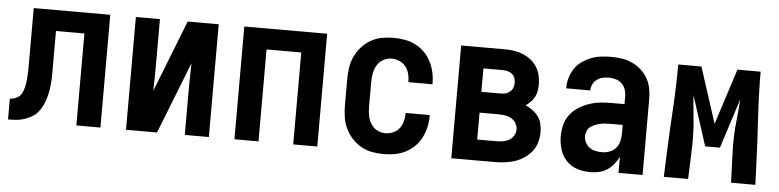

<svg xmlns="http://www.w3.org/2000/svg" viewBox="-38 -701 3577 882"><g transform="rotate(5 1750.0 -260.0)"><path d="M15 0V-96Q31 -96 46.5 -104Q62 -112 69.5 -126.5Q77 -141 80.5 -157.5Q84 -174 85.5 -190.5Q87 -207 87.5 -223.5Q88 -240 88 -257V-520H441V0H330V-424H199V-261Q199 -242 199 -223.5Q199 -205 197.5 -186.5Q196 -168 193 -149.5Q190 -131 184.5 -113Q179 -95 171 -78Q163 -61 151 -47Q139 -33 122.5 -23.5Q106 -14 88.5 -8.5Q71 -3 52 -1.5Q33 0 15 0Z M559 0V-520H670V-312Q670 -281 669.5 -250.5Q669 -220 668 -189L798 -520H941V0H830V-208Q830 -239 830.5 -269.5Q831 -300 832 -331L702 0Z M1059 0V-520H1441V0H1330V-424H1170V0Z M1747 8Q1720 8 1693 3Q1666 -2 1642.5 -15.5Q1619 -29 1600.5 -49.5Q1582 -70 1570.5 -94.5Q1559 -119 1555 -146Q1551 -173 1551 -200V-320Q1551 -347 1555 -374Q1559 -401 1570.5 -425.5Q1582 -450 1600.5 -470.5Q1619 -491 1642.5 -504.5Q1666 -518 1693 -523Q1720 -528 1747 -528Q1773 -528 1798.5 -523.5Q1824 -519 1847 -507.5Q1870 -496 1888.5 -478Q1907 -460 1919 -437Q1931 -414 1937 -389Q1943 -364 1943 -338V-331H1832V-334Q1832 -353 1827 -371Q1822 -389 1811 -403Q1800 -417 1782.5 -424.5Q1765 -432 1747 -432Q1727 -432 1709 -422.5Q1691 -413 1680.5 -396Q1670 -379 1666 -359.5Q1662 -340 1662 -320V-200Q1662 -180 1666 -160.5Q1670 -141 1680.5 -124Q1691 -107 1709 -97.5Q1727 -88 1747 -88Q1765 -88 1782.5 -95.5Q1800 -103 1811 -117Q1822 -131 1827 -149Q1832 -167 1832 -186V-189H1943V-182Q1943 -156 1937 -131Q1931 -106 1919 -83Q1907 -60 1888.5 -42Q1870 -24 1847 -12.5Q1824 -1 1798.5 3.5Q1773 8 1747 8Z M2059 0V-520H2259Q2281 -520 2302 -517Q2323 -514 2343 -506Q2363 -498 2380 -485Q2397 -472 2408.5 -454Q2420 -436 2425 -415Q2430 -394 2430 -373Q2430 -358 2427.5 -343Q2425 -328 2418 -315Q2411 -302 2400.5 -291Q2390 -280 2378 -272Q2395 -265 2410.5 -253.5Q2426 -242 2437 -227Q2448 -212 2452.5 -193Q2457 -174 2457 -156Q2457 -132 2450.5 -108.5Q2444 -85 2429.5 -66.5Q2415 -48 2395 -34.5Q2375 -21 2352.5 -13.5Q2330 -6 2306.5 -3Q2283 0 2259 0ZM2170 -316H2259Q2271 -316 2282 -319Q2293 -322 2302 -329.5Q2311 -337 2315 -348Q2319 -359 2319 -371Q2319 -382 2315 -393Q2311 -404 2302 -411Q2293 -418 2282 -421Q2271 -424 2259 -424H2170ZM2170 -96H2259Q2274 -96 2289 -98.5Q2304 -101 2317 -108.5Q2330 -116 2338 -129.5Q2346 -143 2346 -158Q2346 -173 2338 -186.5Q2330 -200 2317 -207.5Q2304 -215 2289 -217.5Q2274 -220 2259 -220H2170Z M2700 8Q2669 8 2639.5 -1.5Q2610 -11 2589.5 -33Q2569 -55 2560 -84.5Q2551 -114 2551 -144Q2551 -171 2557.5 -197Q2564 -223 2580 -244Q2596 -265 2618.5 -279.5Q2641 -294 2665.5 -302.5Q2690 -311 2716.5 -314Q2743 -317 2769 -317H2830V-351Q2830 -368 2825 -383.5Q2820 -399 2808.5 -410.5Q2797 -422 2781 -427Q2765 -432 2749 -432Q2734 -432 2720 -429Q2706 -426 2694 -417.5Q2682 -409 2675 -395.5Q2668 -382 2668 -368V-366H2557V-371Q2557 -394 2564 -416.5Q2571 -439 2584 -458.5Q2597 -478 2616.5 -491.5Q2636 -505 2657.5 -513.5Q2679 -522 2702.5 -525Q2726 -528 2749 -528Q2774 -528 2798.5 -524.5Q2823 -521 2845.5 -511Q2868 -501 2887 -484.5Q2906 -468 2918.5 -446.5Q2931 -425 2936 -400.5Q2941 -376 2941 -351V0H2830V-74Q2821 -56 2808 -39.5Q2795 -23 2777.5 -12Q2760 -1 2740 3.5Q2720 8 2700 8ZM2746 -88Q2763 -88 2780 -94Q2797 -100 2809 -113.5Q2821 -127 2825.5 -144.5Q2830 -162 2830 -180V-221H2769Q2757 -221 2745.5 -220Q2734 -219 2722.5 -216Q2711 -213 2700 -208.5Q2689 -204 2680 -196.5Q2671 -189 2666.5 -178Q2662 -167 2662 -155Q2662 -140 2669 -126Q2676 -112 2688.5 -103Q2701 -94 2716 -91Q2731 -88 2746 -88Z M3039 0 3043 -104Q3047 -208 3053.5 -312Q3060 -416 3060 -520H3167L3250 -263L3333 -520H3440Q3440 -416 3446.5 -312Q3453 -208 3457 -104L3461 0H3349L3345 -104Q3345 -122 3344 -139.5Q3343 -157 3343 -174Q3343 -227 3348.5 -280Q3354 -333 3358 -386L3284 -156H3216L3142 -386Q3146 -333 3151.5 -280Q3157 -227 3157 -174Q3157 -157 3156 -139.5Q3155 -122 3155 -104L3151 0Z"/></g></svg>

Font: Iosevka Custom
Style: Bold
Weight: 700
Monospace: yes
Designer: Belleve Invis
Foundry: Belleve Invis
Version: Version 30.3.3; ttfautohint (v1.8.3)